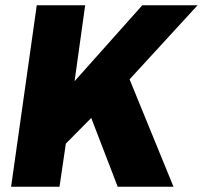

<svg xmlns="http://www.w3.org/2000/svg" viewBox="-20 -706 767 726"><path d="M22 0 119 -686H302L262 -399L518 -686H727L470 -406L636 0H425L325 -260L229 -163L205 0Z"/></svg>

Font: Chivo Medium ExtraBold
Style: Italic
Weight: 800
Italic angle: -8.05°
Version: Version 2.002